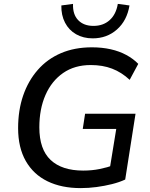

<svg xmlns="http://www.w3.org/2000/svg" viewBox="-20 -957 771 986"><path d="M394 9Q296 9 224 -26Q152 -61 112.5 -130Q73 -199 73 -299Q73 -391 99 -466.5Q125 -542 174 -598Q223 -654 293 -684Q363 -714 452 -714Q504 -714 548.5 -704Q593 -694 629 -674.5Q665 -655 690 -629L646 -547Q604 -586 555.5 -604.5Q507 -623 446 -623Q363 -623 304 -582Q245 -541 213.5 -469Q182 -397 182 -303Q182 -190 240 -135.5Q298 -81 407 -81Q452 -81 491.5 -89Q531 -97 567 -110L539 -62L577 -295H405L417 -373H676L623 -35Q593 -21 555 -11.5Q517 -2 476 3.5Q435 9 394 9ZM456 -760Q408 -760 371 -781Q334 -802 314 -840.5Q294 -879 295 -929L355 -937Q353 -883 381.5 -853.5Q410 -824 460 -824Q510 -824 543 -853.5Q576 -883 585 -937L645 -929Q632 -851 580.5 -805.5Q529 -760 456 -760Z"/></svg>

Font: Nunito Sans 12pt SemiBold
Style: Italic
Weight: 600
Italic angle: -9°
Designer: Vernon Adams
Foundry: Vernon Adams
Version: Version 3.101;gftools[0.9.27]